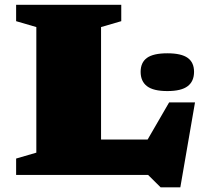

<svg xmlns="http://www.w3.org/2000/svg" viewBox="-20 -727 854 798"><path d="M729.5 51.5H647.5L595.5 0H47V-68L131 -92.5V-614.5L47 -639V-707H484V-639L400 -614.5V-147H593.5L683 -301.5H790.5ZM675.5 -348.5Q617.5 -348.5 591 -368.8Q564.5 -389 564.5 -428.5Q564.5 -467.5 591 -486.5Q617.5 -505.5 675.5 -505.5Q733.5 -505.5 760 -486.5Q786.5 -467.5 786.5 -428.5Q786.5 -389 760 -368.8Q733.5 -348.5 675.5 -348.5Z"/></svg>

Font: Newsreader 6pt ExtraBold
Style: Regular
Weight: 800
Designer: Hugues Gentile
Foundry: Production Type
Version: Version 1.003; ttfautohint (v1.8.3)